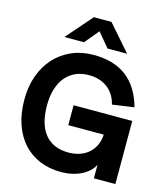

<svg xmlns="http://www.w3.org/2000/svg" viewBox="-138 -1065 1023 1184"><g transform="rotate(15 373.5 -472.5)"><path d="M313 -960H425L569 -795H444L369 -885L294 -795H169ZM570 -86.5Q558.5 -63 538 -44.2Q517.5 -25.5 490.5 -12.2Q463.5 1 431 8Q398.5 15 362.5 15Q288.5 15 227.2 -10.2Q166 -35.5 122 -83.8Q78 -132 54 -201.8Q30 -271.5 30 -360Q30 -443.5 55 -512.5Q80 -581.5 125.5 -631Q171 -680.5 234 -707.8Q297 -735 372.5 -735Q502.5 -735 583.2 -673.5Q664 -612 698.5 -488L559.5 -468Q552 -500.5 536 -526.2Q520 -552 496.5 -570Q473 -588 442.8 -597.5Q412.5 -607 377 -607Q329.5 -607 292 -590.2Q254.5 -573.5 228.2 -542Q202 -510.5 188 -464.5Q174 -418.5 174 -360Q174 -301.5 186.8 -255.5Q199.5 -209.5 225 -177.8Q250.5 -146 288.5 -129.5Q326.5 -113 376.5 -113Q412.5 -113 444.5 -123Q476.5 -133 501 -153.2Q525.5 -173.5 541 -204Q556.5 -234.5 559 -276H332.5V-403H707V0H570Z"/></g></svg>

Font: Vela Sans ExtBd
Style: Regular
Weight: 800
Designer: Principal design: Mikhail Sharanda - project Manrope.
Design modification: Ravid Balaliev
Foundry: Mikhail Sharanda
Version: Version 1.001